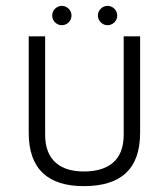

<svg xmlns="http://www.w3.org/2000/svg" viewBox="-20 -625 531 655"><path d="M191 -539C209 -539 224 -554 224 -572C224 -590 209 -605 191 -605C173 -605 158 -590 158 -572C158 -554 173 -539 191 -539ZM347 -539C365 -539 380 -554 380 -572C380 -590 365 -605 347 -605C329 -605 314 -590 314 -572C314 -554 329 -539 347 -539ZM402 -165C402 -75 346 -40 266 -40C190 -40 134 -75 134 -165V-501H78V-172C78 -47 145 10 266 10C391 10 458 -47 458 -172V-501H402Z"/></svg>

Font: Advent Pro
Style: Regular
Weight: 400
Designer: Andreas Kalpakidis
Foundry: Andreas Kalpakidis
Version: Version 2.002 2008